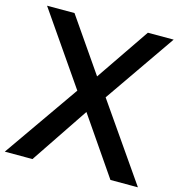

<svg xmlns="http://www.w3.org/2000/svg" viewBox="-121 -881 932 983"><g transform="rotate(15 345.0 -389.0)"><path d="M343.3 -304.4 138.9 0H-7.8L270 -397.8L7.8 -777.8H153.3L348.9 -494.4L542.2 -777.8H678.9L418.9 -402.2L697.8 0H552.2Z"/></g></svg>

Font: Paperlogy 6 SemiBold
Style: Regular
Weight: 600
Designer: redesigned by Lee Juim, glyphs from Gmarket Sans & Montserrat
Foundry: PT&
Version: Version 1.001